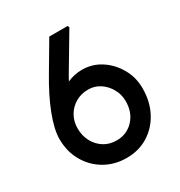

<svg xmlns="http://www.w3.org/2000/svg" viewBox="-168 -831 893 950"><g transform="rotate(-30 278.5 -356.0)"><path d="M283 0Q214 0 159 -32Q104 -64 72 -120Q40 -176 40 -247Q40 -301 70.5 -381Q101 -461 159 -558L250 -712H355L359 -702L249 -517Q235 -494 223 -471Q263 -489 308 -489Q366 -489 414.5 -457.5Q463 -426 492.5 -374Q522 -322 522 -260Q522 -185 491.5 -126.5Q461 -68 407 -34Q353 0 283 0ZM283 -100Q341 -100 379.5 -141Q418 -182 418 -247Q418 -284 400 -316.5Q382 -349 352 -369Q322 -389 285 -389Q244 -389 212 -370Q180 -351 162 -319Q144 -287 144 -248Q144 -206 162 -172.5Q180 -139 211 -119.5Q242 -100 283 -100Z"/></g></svg>

Font: Lexend Deca
Style: Regular
Weight: 400
Designer: Bonnie Shaver-Troup, Thomas Jockin
Foundry: Lexend
Version: Version 1.008; ttfautohint (v1.8.4.7-5d5b)